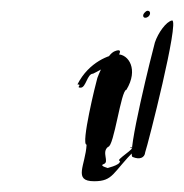

<svg xmlns="http://www.w3.org/2000/svg" viewBox="-20 -563 342 357"><path d="M124 -406C134 -406 120 -400 130 -400C140 -400 142 -426 153 -426C170 -434 191 -448 199 -458C206 -468 204 -472 194 -468C182 -464 168 -437 161 -418C158 -408 130 -294 141 -294C139 -256 115 -226 155 -226C191 -226 189 -242 231 -284C242 -284 214 -289 224 -289C235 -289 192 -264 203 -264C205 -255 174 -250 180 -250C186 -250 162 -254 173 -258C184 -262 168 -280 181 -290C192 -290 205 -396 215 -396C238 -434 219 -462 199 -462C185 -462 145 -448 124 -406ZM247 -537C245 -533 247 -530 250 -530C259 -530 263 -543 254 -543C252 -543 248 -539 247 -537ZM268 -484C264 -470 214 -271 227 -271C239 -266 249 -269 250 -280C255 -294 314 -525 300 -525C289 -523 274 -502 268 -484Z"/></svg>

Font: Zinc
Style: Obl
Weight: 400
Version: Version 1